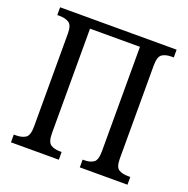

<svg xmlns="http://www.w3.org/2000/svg" viewBox="-127 -834 933 954"><g transform="rotate(20 339.0 -357.0)"><path d="M31 0V-41H43Q74 -41 93 -53.5Q112 -66 112 -113V-605Q112 -649 92.5 -661Q73 -673 43 -673H31V-714H647V-673H635Q604 -673 585.5 -660.5Q567 -648 567 -601V-108Q567 -64 586 -52.5Q605 -41 635 -41H647V0H395V-41H404Q434 -41 452.5 -53.5Q471 -66 471 -113V-665H207V-113Q207 -66 225.5 -53.5Q244 -41 274 -41H284V0Z"/></g></svg>

Font: Noto Serif Condensed
Style: Regular
Weight: 400
Width: 3
Designer: Monotype Design Team
Foundry: Monotype Imaging Inc.
Version: Version 2.013; ttfautohint (v1.8.4.7-5d5b)